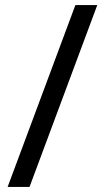

<svg xmlns="http://www.w3.org/2000/svg" viewBox="-20 -734 412 754"><path d="M362 -714 96 0H10L276 -714Z"/></svg>

Font: Noto Sans Lao Looped
Style: Regular
Weight: 400
Designer: Mark Frömberg, Ben Mitchell
Foundry: The Fontpad Ltd
Version: Version 1.001